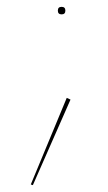

<svg xmlns="http://www.w3.org/2000/svg" viewBox="-20 -380 316 561"><path d="M149 -349Q149 -360 160 -360Q171 -360 171 -349Q171 -338 160 -338Q149 -338 149 -349ZM175 -94 186 -89 76 161 70 159Z"/></svg>

Font: Jost* Hairline
Style: Regular
Weight: 100
Version: Version 3.7